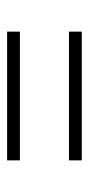

<svg xmlns="http://www.w3.org/2000/svg" viewBox="125 -610 250 540"><g transform="rotate(90 250.0 -340.0)"><path d="M431 -409H69V-445H431ZM431 -235H69V-271H431Z"/></g></svg>

Font: Iosevka Extralight
Style: Regular
Weight: 200
Monospace: yes
Designer: Belleve Invis
Foundry: Belleve Invis
Version: Version 32.0.1; ttfautohint (v1.8.4)